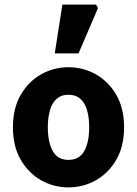

<svg xmlns="http://www.w3.org/2000/svg" viewBox="-20 -799 593 831"><path d="M276 12Q213 12 158.5 -18.5Q104 -49 70 -107Q36 -165 36 -248Q36 -331 70 -389Q104 -447 158.5 -477.5Q213 -508 276 -508Q340 -508 394.5 -477.5Q449 -447 483 -389Q517 -331 517 -248Q517 -165 483 -107Q449 -49 394.5 -18.5Q340 12 276 12ZM276 -107Q323 -107 344.5 -145Q366 -183 366 -248Q366 -291 356.5 -323Q347 -355 327 -372Q307 -389 276 -389Q246 -389 226 -372Q206 -355 196.5 -323Q187 -291 187 -248Q187 -183 208.5 -145Q230 -107 276 -107ZM217 -568 250 -779H396L404 -764L320 -568Z"/></svg>

Font: Source Sans 3
Style: Bold
Weight: 700
Designer: Paul D. Hunt
Foundry: Adobe
Version: Version 3.052;hotconv 1.1.0;makeotfexe 2.6.0